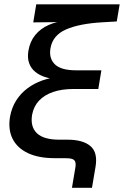

<svg xmlns="http://www.w3.org/2000/svg" viewBox="-20 -748 586 908"><path d="M320.3 140.1 335.9 47.4Q339.4 28.8 336.2 18.3Q333 7.8 321.5 3.9Q310.1 0 287.6 0H238.3Q163.1 0 112.5 -23.7Q62 -47.4 39.8 -91.1Q17.6 -134.8 27.3 -195.3Q35.2 -239.3 56.6 -272.9Q78.1 -306.6 109.9 -330.3Q141.6 -354 179.7 -367.4Q217.8 -380.9 257.8 -384.3L258.3 -372.6Q224.6 -374 195.8 -382.8Q167 -391.6 146.7 -408.2Q126.5 -424.8 117.7 -449.5Q108.9 -474.1 114.3 -507.8Q121.6 -551.8 146.7 -582.5Q171.9 -613.3 211.2 -630.4Q250.5 -647.5 299.3 -650.4L301.3 -644L137.2 -642.1L151.4 -727.5H545.9L532.2 -646.5L464.4 -642.6Q354.5 -636.2 292 -608.6Q229.5 -581.1 218.8 -520.5Q210.4 -472.2 239.5 -443.8Q268.6 -415.5 339.4 -415.5H459.5L444.8 -327.1H326.2Q272.9 -327.1 231.7 -313.2Q190.4 -299.3 164.8 -272.2Q139.2 -245.1 131.8 -205.1Q122.6 -148.9 154.3 -118.2Q186 -87.4 261.2 -87.4H299.3Q372.1 -87.4 407.7 -57.1Q443.4 -26.9 431.6 42L415 140.1Z"/></svg>

Font: Inter 28pt Medium
Style: Italic
Weight: 500
Italic angle: -9.3988°
Designer: Rasmus Andersson
Foundry: rsms
Version: Version 4.001;git-66647c0bb